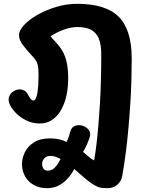

<svg xmlns="http://www.w3.org/2000/svg" viewBox="-20 -627 749 996"><path d="M223.9 349.2Q185.3 349.2 155.9 332.9Q126.4 316.7 110.3 288.2Q94.1 259.7 94.1 224.3Q94.1 193.8 108.8 163.2Q123.4 132.6 155.6 111.7Q187.8 90.9 239.1 90.9Q264.7 90.9 286.4 95.6Q308.1 100.3 325.4 109.7Q332.6 94.9 337.1 81.3Q341.6 67.7 345.4 53.2Q350.2 36.8 362.4 29.4Q374.6 22.1 389 22.1Q410.3 22.1 429.1 35.7Q447.9 49.2 447.9 71Q447.9 77.6 443.3 91.7Q438.7 105.1 430.6 123.6Q422.6 142 410.7 161Q428 175.4 442 187.4Q456 199.4 468.3 204.9Q474.9 168.7 480.4 121.8Q485.9 75 490.5 20.9Q495.1 -33.2 498.6 -93.2Q502.1 -153.1 503.7 -216.4Q505.3 -279.8 505.3 -343.6Q505.3 -395.3 492.6 -426.6Q479.9 -457.8 452.7 -472.3Q425.4 -486.8 381.3 -486.8Q348.4 -486.8 310.4 -472.9Q272.3 -459 242 -438.6L274.1 -402.6Q296.6 -378 309.4 -351.9Q322.2 -325.9 327.9 -293.7Q333.7 -261.6 333.7 -217.4Q333.7 -185 328.6 -152.4Q323.6 -119.8 312.3 -89.7Q301.1 -59.6 283.6 -36.6Q266.1 -13.7 242.1 -0.1Q218.1 13.6 186.2 13.6Q148.3 13.6 115 -3.1Q81.7 -19.7 58.6 -44.7Q35.6 -69.7 27.3 -94Q26.3 -98.8 25.4 -102.4Q24.6 -106.1 24.6 -109.4Q24.6 -132.8 42.9 -148.1Q61.3 -163.3 82.1 -163.3Q94.6 -163.3 106.4 -157Q118.2 -150.7 125.6 -135.4Q135.1 -117.4 141.3 -111.4Q147.4 -105.3 152.8 -105.3Q157.9 -105.3 162 -110.6Q166.1 -115.9 169.5 -126.2Q172.9 -136.6 175.1 -152.1Q177.2 -167.7 178.6 -188.1Q179.9 -208.6 179.9 -234.7Q179.9 -265.2 177.3 -282.2Q174.7 -299.2 166.1 -312.9Q157.4 -326.7 140 -344.4Q119.6 -366.8 99.1 -392.9Q78.7 -419.1 78.7 -445Q78.7 -468.8 104.7 -496.9Q130.7 -525.1 174.6 -550.2Q218.6 -575.2 271.9 -591.2Q325.2 -607.2 380.7 -607.2Q528.7 -607.2 596 -539.9Q663.3 -472.6 663.3 -322.1Q663.3 -271.9 661.7 -213.4Q660.1 -154.9 656.1 -91.7Q652.1 -28.4 646.3 36.7Q640.6 101.8 632.5 164.7Q624.4 227.7 614.1 286.1Q609 313.4 588.6 331.3Q568.2 349.2 537.2 349.2Q525.6 349.2 514.4 348.3Q503.2 347.4 491.6 343.9Q473.1 337.1 451.8 322.2Q430.6 307.2 408.8 287.7Q387 268.1 365.3 249.7Q339.1 298.7 303.4 323.9Q267.8 349.2 223.9 349.2ZM228.2 258.3Q240.3 258.3 250.9 252.6Q261.6 246.9 272.2 233.6Q282.9 220.2 294.1 197.6Q281.6 190.8 268.6 186.3Q255.6 181.8 241.9 181.8Q221 181.8 209.7 194.6Q198.3 207.3 198.3 224.1Q198.3 236.1 205.1 247.2Q211.8 258.3 228.2 258.3Z"/></svg>

Font: Playpen Sans Thai
Style: Regular
Weight: 400
Designer: Sirin Gunkloy, Laura Meseguer, Veronika Burian, José Scaglione
Foundry: TypeTogether
Version: Version 2.000